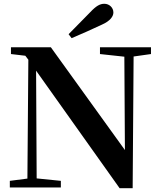

<svg xmlns="http://www.w3.org/2000/svg" viewBox="-20 -992 855 1016"><path d="M359 -790C412 -812 466 -837 518 -861C566 -882 580 -907 580 -926C580 -951 559 -972 532 -972C509 -972 489 -961 457 -927C421 -891 382 -851 343 -811ZM779 -742H509V-706L638 -692L641 -198L249 -742H38V-706L114 -697L130 -676L125 -47L32 -35V0H302V-35L174 -48L171 -618L613 4H682L687 -693L779 -706Z"/></svg>

Font: Noto Serif CJK JP
Style: Bold
Weight: 700
Designer: Ryoko NISHIZUKA 西塚涼子 (kana & ideographs); Frank Grießhammer (Latin, Greek & Cyrillic); Wenlong ZHANG 张文龙 (bopomofo); San
Foundry: Adobe Systems Incorporated
Version: Version 1.000;PS 1;hotconv 16.6.53;makeotf.lib2.5.65590